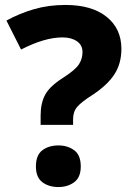

<svg xmlns="http://www.w3.org/2000/svg" viewBox="-20 -744 531 775"><path d="M144 -278Q144 -327 162 -361Q180 -395 233 -429Q283 -461 298 -483.5Q313 -506 313 -534Q313 -562 290.5 -577.5Q268 -593 232 -593Q160 -593 65 -544L6 -661Q59 -690 117.5 -707Q176 -724 244 -724Q351 -724 410.5 -676Q470 -628 470 -547Q470 -487 441.5 -443.5Q413 -400 352 -360Q308 -332 291.5 -312.5Q275 -293 275 -263V-240H144ZM125 -72Q125 -118 151 -137.5Q177 -157 216 -157Q253 -157 279.5 -137.5Q306 -118 306 -72Q306 -28 279.5 -8.5Q253 11 216 11Q177 11 151 -8.5Q125 -28 125 -72Z"/></svg>

Font: Noto Sans Thai Looped UI Condensed ExtraBold
Style: Regular
Weight: 800
Width: 3
Designer: Cadson Demak Team
Foundry: Cadson Demak Co., Ltd.
Version: Version 1.000